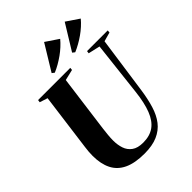

<svg xmlns="http://www.w3.org/2000/svg" viewBox="-275 -1128 1277 1277"><g transform="rotate(-45 364.0 -489.0)"><path d="M661.5 -707 604.5 -305.5Q594 -232 576.2 -173.5Q558.5 -115 527 -74.2Q495.5 -33.5 445.5 -11.8Q395.5 10 321.5 10Q231.5 10 175.2 -16.8Q119 -43.5 92.8 -95.8Q66.5 -148 66.5 -224.5Q66.5 -243 68 -262.5Q69.5 -282 72.5 -303L126 -707L70 -725L72.5 -743H375.5L373.5 -725L297 -707L243.5 -304Q240 -276 237.5 -249.5Q235 -223 235 -199Q235 -158.5 246.5 -124.2Q258 -90 287 -69Q316 -48 367 -48Q429.5 -48 470.5 -77.2Q511.5 -106.5 535.5 -167.8Q559.5 -229 570 -323.5L613.5 -706L530.5 -725L533 -743H727.5L726 -725ZM263 -806 374 -988 464.5 -927Q447.5 -906.5 426.2 -887Q405 -867.5 380.8 -850.2Q356.5 -833 330.8 -818.2Q305 -803.5 280 -793ZM455.5 -806 566.5 -986.5 656.5 -925.5Q639.5 -905 618.2 -885.8Q597 -866.5 572.8 -849.5Q548.5 -832.5 522.8 -818Q497 -803.5 472 -793Z"/></g></svg>

Font: Merriweather 144pt ExtraBold
Style: Italic
Weight: 800
Italic angle: -7.8°
Version: Version 2.101